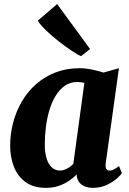

<svg xmlns="http://www.w3.org/2000/svg" viewBox="-20 -896 624 926"><path d="M490 -109.5Q487.5 -90 492.8 -81.5Q498 -73 509 -73Q516 -73 526.5 -77.5Q537 -82 554 -95L568 -60.5Q562.5 -52 543.5 -35Q524.5 -18 495 -4Q465.5 10 427.5 10Q395.5 10 374.2 -5Q353 -20 350 -49L350.5 -55.5Q335 -39 313 -24Q291 -9 263.2 0.5Q235.5 10 201.5 10Q141.5 10 103.2 -17.8Q65 -45.5 47 -92Q29 -138.5 29 -193Q29 -250.5 43.5 -305.2Q58 -360 86 -407.5Q114 -455 154.8 -490.8Q195.5 -526.5 248 -546.8Q300.5 -567 363.5 -567Q392.5 -567 425 -560.2Q457.5 -553.5 479 -546L553.5 -567ZM387 -496.5Q379 -498.5 370.2 -499.5Q361.5 -500.5 352.5 -500.5Q318 -500.5 292 -482Q266 -463.5 247.5 -432.5Q229 -401.5 217.5 -362.2Q206 -323 201 -280.8Q196 -238.5 196 -198.5Q196 -159.5 204.8 -131.5Q213.5 -103.5 230 -88.5Q246.5 -73.5 269 -73.5Q278 -73.5 286.5 -76Q295 -78.5 303.2 -82.8Q311.5 -87 319 -92.8Q326.5 -98.5 333.5 -105.5ZM370.5 -625Q355.5 -631.5 326 -651Q296.5 -670.5 263 -696.8Q229.5 -723 201.8 -749.8Q174 -776.5 162.5 -796.5L255.5 -876.5L414.5 -659.5Z"/></svg>

Font: Merriweather 20pt Black
Style: Italic
Weight: 900
Italic angle: -7.8°
Version: Version 2.101